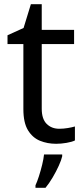

<svg xmlns="http://www.w3.org/2000/svg" viewBox="-20 -679 401 920"><path d="M264 -62Q284 -62 305 -65.5Q326 -69 339 -73V-6Q325 1 299 5.5Q273 10 249 10Q207 10 171.5 -4.5Q136 -19 114 -55Q92 -91 92 -156V-468H16V-510L93 -545L128 -659H180V-536H335V-468H180V-158Q180 -109 203.5 -85.5Q227 -62 264 -62ZM278 70Q274 88 261.5 115.5Q249 143 232.5 171Q216 199 198 221H150V209Q158 192 166.5 165.5Q175 139 182 110.5Q189 82 191 61H278Z"/></svg>

Font: Noto Sans Soyombo
Style: Regular
Weight: 400
Designer: Monotype Design Team
Foundry: Monotype Imaging Inc.
Version: Version 2.001; ttfautohint (v1.8.4.7-5d5b)